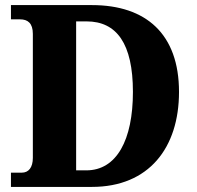

<svg xmlns="http://www.w3.org/2000/svg" viewBox="-20 -734 774 754"><path d="M23 0H341C565 0 683 -154 683 -373C683 -600 554 -714 341 -714H23V-658H59C89 -658 109 -643 109 -601V-114C109 -76 92 -56 66 -56H23ZM319 -65H279V-650H320C438 -650 502 -563 502 -373C502 -184 438 -65 319 -65Z"/></svg>

Font: Noto Serif Georgian SemiCondensed ExtraBold
Style: Regular
Weight: 800
Width: 4
Designer: Monotype Design Team, Akaki Razmadze
Foundry: Google LLC
Version: Version 2.003